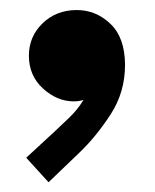

<svg xmlns="http://www.w3.org/2000/svg" viewBox="-20 -196 312 386"><path d="M77.6 170.4 32.7 121.1 89.4 68.8Q101.6 57.1 118.7 41Q135.7 24.9 147.9 4.9Q138.7 7.8 128.4 7.8Q94.7 7.8 66.4 -18.1Q38.1 -43.9 38.1 -84Q38.1 -122.6 65.7 -149.2Q93.3 -175.8 134.3 -175.8Q172.9 -175.8 201.9 -148.2Q231 -120.6 231.4 -65.9Q231.4 -10.3 202.1 34.4Q172.9 79.1 140.1 110.4Z"/></svg>

Font: Reddit Sans ExtraBold
Style: Regular
Weight: 800
Designer: Stephen Hutchings
Foundry: Reddit
Version: Version 1.014; ttfautohint (v1.8.4.7-5d5b)